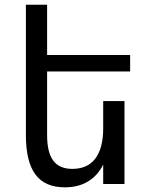

<svg xmlns="http://www.w3.org/2000/svg" viewBox="-20 -780 642 814"><path d="M417.5 -82V0H507.8V-351.6H417.5V-236.8Q417.5 -151.9 384.3 -107.9Q351.1 -64 286.6 -64Q231.9 -64 205.8 -98.9Q179.7 -133.8 179.7 -207V-477.1H531.7V-546.9H179.7V-759.8H89.8V-207Q89.8 -94.7 130.1 -40.3Q170.4 14.2 254.9 14.2Q311.5 14.2 352.5 -10.3Q393.6 -34.7 417.5 -82Z"/></svg>

Font: Hack Dev
Style: Regular
Weight: 400
Designer: Christopher Simpkins
Foundry: Christopher Simpkins
Version: Version 2.0315